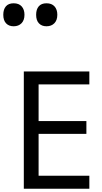

<svg xmlns="http://www.w3.org/2000/svg" viewBox="-48 -1149 624 1169"><path d="M496 0H97V-714H496V-635H187V-412H478V-334H187V-79H496ZM235 -989Q206 -989 189 -1007Q172 -1025 172 -1059Q172 -1092 188 -1110.5Q204 -1129 235 -1129Q267 -1129 284 -1110Q301 -1091 301 -1059Q301 -1026 283 -1007.5Q265 -989 235 -989ZM35 -989Q6 -989 -11 -1007Q-28 -1025 -28 -1059Q-28 -1092 -12 -1110.5Q4 -1129 35 -1129Q67 -1129 84 -1110Q101 -1091 101 -1059Q101 -1026 83 -1007.5Q65 -989 35 -989Z"/></svg>

Font: Noto Sans Tifinagh Azawagh
Style: Regular
Weight: 400
Designer: JamraPatel
Foundry: JamraPatel LLC
Version: Version 2.006; ttfautohint (v1.8.4.7-5d5b)